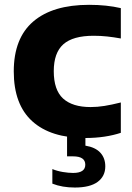

<svg xmlns="http://www.w3.org/2000/svg" viewBox="-20 -576 560 816"><path d="M343.5 10.5Q195.5 10.5 117 -60.8Q38.5 -132 38.5 -272.5Q38.5 -413.5 121.2 -484.5Q204 -555.5 358.5 -555.5Q433 -555.5 493.5 -541.5V-412.5Q463 -418 435.2 -421Q407.5 -424 378 -424Q290 -424 249.2 -387.8Q208.5 -351.5 208.5 -273.5Q208.5 -193.5 248.2 -157.2Q288 -121 365 -121Q394 -121 423.8 -125.8Q453.5 -130.5 493.5 -140.5V-11.5Q462 -1 423.5 4.8Q385 10.5 343.5 10.5ZM298 221Q244.5 221 202.5 204.5V142.5Q223 151 247.2 155Q271.5 159 290.5 159Q342.5 159 342.5 124Q342.5 88.5 290.5 88.5H265V-10H343V43Q385.5 50 406.5 73Q427.5 96 427.5 131Q427.5 173 395 197Q362.5 221 298 221Z"/></svg>

Font: Encode Sans SmExp
Style: Bold
Weight: 700
Width: 6
Designer: Multiple Designers
Foundry: Impallari Type
Version: Version 3.002; ttfautohint (v1.8.3) -l 8 -r 50 -G 200 -x 14 